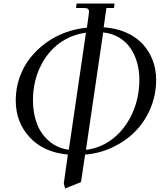

<svg xmlns="http://www.w3.org/2000/svg" viewBox="-20 -865 921 1083"><path d="M68.8 -298.8Q68.8 -366.2 90.3 -427.7Q111.8 -489.3 149.7 -537.4Q187.5 -585.4 237.8 -622.3Q288.1 -659.2 347.7 -681.2Q407.2 -703.1 470.2 -709L480 -779.8Q481.9 -793.5 481.9 -798.8Q481.9 -811.5 475.3 -815.7Q468.8 -819.8 450.2 -819.8H409.2L412.1 -845.2H626L623 -819.8H580.1L564.9 -710.9Q634.3 -706.5 690.7 -681.9Q747.1 -657.2 783.9 -617.7Q820.8 -578.1 840.8 -526.4Q860.8 -474.6 860.8 -415Q860.8 -329.1 828.1 -252.4Q795.4 -175.8 740.5 -121.3Q685.5 -66.9 612.5 -33Q539.6 1 460 6.8L437 162.1L347.2 198.2L339.8 169.9L362.8 6.8Q225.6 -5.9 147.2 -90.8Q68.8 -175.8 68.8 -298.8ZM166 -298.8Q166 -228 187.5 -169.4Q209 -110.8 255.6 -70.1Q302.2 -29.3 368.2 -20L464.8 -680.2Q381.3 -669.9 313.7 -620.1Q246.1 -570.3 206.1 -486.1Q166 -401.9 166 -298.8ZM464.8 -20Q548.3 -29.3 616.9 -83Q685.5 -136.7 725.8 -224.4Q766.1 -312 766.1 -416Q766.1 -466.8 753.4 -511.7Q740.7 -556.6 716.1 -593Q691.4 -629.4 651.9 -653.1Q612.3 -676.8 562 -682.1Z"/></svg>

Font: Dihjauti
Style: Bold Italic
Weight: 700
Italic angle: -9°
Designer: T. Christopher White
Version: Version 3.0.0